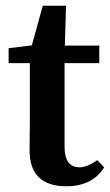

<svg xmlns="http://www.w3.org/2000/svg" viewBox="-20 -637 383 669"><path d="M319 -79 343 -54Q302 12 211 12Q83 12 83 -114Q83 -128 83.5 -157Q84 -186 84 -207V-417H10V-469L91 -479L129 -617H210L206 -478H326V-417H205V-125Q205 -54 258 -54Q283 -54 319 -79Z"/></svg>

Font: TypoPRO Source Serif Pro
Style: Regular
Weight: 600
Designer: Frank Grießhammer
Foundry: Adobe Systems Incorporated
Version: Version 1.017;PS 1.0;hotconv 1.0.79;makeotf.lib2.5.61930